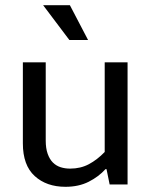

<svg xmlns="http://www.w3.org/2000/svg" viewBox="-20 -710 579 739"><path d="M383 -470H471V0H402L390 -59H386Q360 -30 321.5 -10.5Q283 9 232 9Q159 9 113.5 -32.5Q68 -74 68 -158V-470H156V-169Q156 -139 163.5 -118Q171 -97 183.5 -84.5Q196 -72 213 -66.5Q230 -61 250 -61Q290 -61 322 -78Q354 -95 383 -125ZM146 -690H249L319 -556H247Z"/></svg>

Font: Mukta Malar
Style: Regular
Weight: 400
Designer: Aadarsh Rajan, Girish Dalvi, Yashodeep Gholap
Foundry: Ek Type
Version: Version 2.538;PS 1.000;hotconv 16.6.51;makeotf.lib2.5.65220;